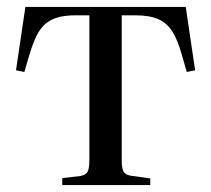

<svg xmlns="http://www.w3.org/2000/svg" viewBox="-20 -532 607 552"><path d="M159 0V-20L211 -26Q227 -29 232 -38.5Q237 -48 237 -74V-488H198Q166 -488 144.5 -481.5Q123 -475 108.5 -461.5Q94 -448 84 -427Q74 -406 65 -376L50 -325L26 -330L53 -512H514L541 -330L517 -325L502 -377Q491 -416 476 -440.5Q461 -465 436 -476.5Q411 -488 368 -488H330V-70Q330 -48 335 -39Q340 -30 355 -27L412 -19V0Z"/></svg>

Font: Literata 60pt
Style: Regular
Weight: 400
Designer: Latin by Veronika Burian and Jose Scaglione. Greek by Irene Vlachou. Cyrillic by Vera Evstafieva.
Foundry: TypeTogether
Version: Version 3.002